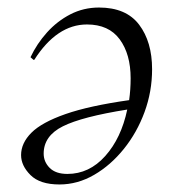

<svg xmlns="http://www.w3.org/2000/svg" viewBox="-20 -480 468 510"><path d="M138 10Q86 10 61 -15Q36 -40 36 -68Q36 -100 63.5 -127.5Q91 -155 154 -177Q217 -199 323 -214Q327 -242 327 -272Q327 -336 298 -375.5Q269 -415 211 -415Q131 -415 71 -321H69L61 -328Q78 -364 105 -394Q132 -424 167 -442Q202 -460 243 -460Q315 -460 349.5 -414.5Q384 -369 384 -296Q384 -237 364 -182.5Q344 -128 309 -84.5Q274 -41 230 -15.5Q186 10 138 10ZM96 -72Q96 -50 112 -34Q128 -18 159 -18Q217 -18 259.5 -65.5Q302 -113 318 -189Q198 -170 147 -144.5Q96 -119 96 -72Z"/></svg>

Font: Spectral Light
Style: Italic
Weight: 300
Italic angle: -10°
Designer: Jean-Baptiste Levee
Foundry: Production Type
Version: Version 2.001